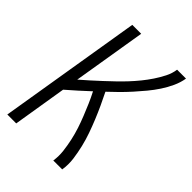

<svg xmlns="http://www.w3.org/2000/svg" viewBox="-215 -832 930 930"><g transform="rotate(45 250.0 -367.5)"><path d="M10 0 131 -735H192L130 -359Q153 -379 176.5 -400Q200 -421 222.5 -442Q245 -463 268 -485Q291 -507 312 -529.5Q333 -552 352.5 -576Q372 -600 389 -625.5Q406 -651 420 -678.5Q434 -706 438 -735H499Q494 -704 480 -673.5Q466 -643 447.5 -615Q429 -587 407.5 -561Q386 -535 363.5 -510Q341 -485 317 -461Q293 -437 268 -414Q284 -382 299 -349.5Q314 -317 327.5 -284Q341 -251 353 -217Q365 -183 373.5 -147.5Q382 -112 387 -75Q392 -38 386 0H325Q330 -34 326 -67.5Q322 -101 315 -133Q308 -165 298 -195.5Q288 -226 276 -256Q264 -286 251.5 -315Q239 -344 224 -373Q198 -349 171 -324.5Q144 -300 116 -276L71 0Z"/></g></svg>

Font: Iosevka Term Curly Light
Style: Italic
Weight: 300
Italic angle: -9°
Designer: Belleve Invis
Foundry: Belleve Invis
Version: Version 32.3.0